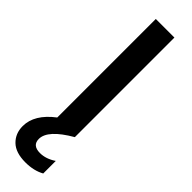

<svg xmlns="http://www.w3.org/2000/svg" viewBox="-323 -670 919 919"><g transform="rotate(45 136.0 -210.5)"><path d="M204 -674V0Q88 67 88 128Q88 172 140 172Q180 172 220 145V230Q179 253 122 253Q56 253 23 221Q-10 189 -10 139Q-10 60 78 -7V-674Z"/></g></svg>

Font: Hind Semibold
Style: Regular
Weight: 600
Designer: Manushi Parikh, Satya Rajpurohit
Foundry: Indian Type Foundry
Version: Version 1.201;PS 1.0;hotconv 1.0.78;makeotf.lib2.5.61930; tt